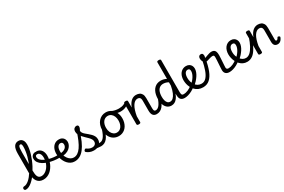

<svg xmlns="http://www.w3.org/2000/svg" viewBox="12 -2337 5626 3798"><g transform="rotate(-30 2825.0 -437.5)"><path d="M-91 17Q-110 17 -119 5.5Q-128 -6 -128 -20.5Q-128 -35 -119 -46.5Q-110 -58 -91 -58Q-64 -58 -35.5 -71.5Q-7 -85 21.5 -109.5Q50 -134 78 -168.5Q106 -203 133 -245Q160 -287 183.5 -334.5Q207 -382 226 -433Q245 -484 259 -537Q273 -590 281 -644Q289 -698 289 -748Q289 -762 302 -769.5Q315 -777 332 -777Q349 -777 362 -769.5Q375 -762 375 -748Q375 -703 366.5 -650.5Q358 -598 341 -542Q324 -486 301 -429Q278 -372 249.5 -317.5Q221 -263 189 -213Q157 -163 122.5 -121Q88 -79 51.5 -48Q15 -17 -20.5 0Q-56 17 -91 17ZM311 19Q264 19 229 2.5Q194 -14 170 -47Q146 -80 134.5 -131Q123 -182 123 -251V-678Q123 -790 157 -842Q191 -894 258 -894Q295 -894 321 -876.5Q347 -859 361 -826.5Q375 -794 375 -748Q375 -729 362 -720Q349 -711 332 -711Q315 -711 302 -720Q289 -729 289 -748Q289 -771 285.5 -785.5Q282 -800 274 -807Q266 -814 254 -814Q238 -814 227.5 -799.5Q217 -785 213 -751.5Q209 -718 209 -660V-251Q209 -204 213.5 -168.5Q218 -133 229.5 -109Q241 -85 261 -73Q281 -61 312 -61Q339 -61 365.5 -71.5Q392 -82 416.5 -101Q441 -120 461.5 -147Q482 -174 497.5 -206.5Q513 -239 521.5 -277Q530 -315 530 -357Q530 -417 507.5 -447.5Q485 -478 459 -478Q440 -478 433 -492.5Q426 -507 432.5 -521.5Q439 -536 461 -536Q498 -536 526.5 -521.5Q555 -507 573.5 -482Q592 -457 601 -425Q610 -393 610 -357Q610 -312 600.5 -267Q591 -222 572.5 -179.5Q554 -137 527.5 -101Q501 -65 468 -38Q435 -11 395.5 4Q356 19 311 19Z M795 -198Q737 -197 673.5 -206Q610 -215 551 -233.5Q492 -252 444.5 -280.5Q397 -309 369 -348Q341 -387 341 -438Q341 -479 368 -507.5Q395 -536 440 -536Q454 -536 459 -521.5Q464 -507 459 -492.5Q454 -478 439 -478Q424 -478 415 -467Q406 -456 406 -438Q406 -401 433 -371.5Q460 -342 503.5 -320.5Q547 -299 599 -284.5Q651 -270 702 -264.5Q753 -259 795 -261Q806 -263 812 -253.5Q818 -244 818.5 -231Q819 -218 813.5 -208Q808 -198 795 -198Z M817 -266Q854 -261 888.5 -266.5Q923 -272 950 -287Q977 -302 992.5 -325.5Q1008 -349 1008 -380Q1008 -406 995.5 -422.5Q983 -439 957 -439Q943 -439 935.5 -451Q928 -463 928 -479Q928 -495 937.5 -507Q947 -519 967 -519Q1004 -519 1029 -506Q1054 -493 1069 -473.5Q1084 -454 1090.5 -432Q1097 -410 1097 -392Q1097 -359 1081.5 -323.5Q1066 -288 1033 -257.5Q1000 -227 949 -210.5Q898 -194 827 -199Z M1028 17Q979 17 939.5 -3Q900 -23 870 -56.5Q840 -90 820.5 -131Q801 -172 791 -215Q781 -258 781 -297Q781 -333 788.5 -366.5Q796 -400 811 -427.5Q826 -455 848 -475.5Q870 -496 898 -507.5Q926 -519 961 -519Q970 -519 974.5 -507Q979 -495 978 -479.5Q977 -464 971.5 -452Q966 -440 957 -440Q938 -440 922.5 -432Q907 -424 895 -407Q883 -390 876 -363.5Q869 -337 869 -300Q869 -258 881.5 -215.5Q894 -173 918 -138Q942 -103 975 -81.5Q1008 -60 1049 -60Q1095 -60 1136.5 -86.5Q1178 -113 1216 -167Q1254 -221 1289.5 -303Q1325 -385 1359 -495Q1362 -504 1376.5 -503Q1391 -502 1404 -493.5Q1417 -485 1413 -472Q1377 -346 1335.5 -253.5Q1294 -161 1246.5 -101Q1199 -41 1144.5 -12Q1090 17 1028 17Z M1628 17Q1604 17 1582 13.5Q1560 10 1535.5 8.5Q1511 7 1480 15L1506 -27Q1535 -37 1560 -44Q1585 -51 1607 -54.5Q1629 -58 1647 -58Q1656 -58 1658 -46.5Q1660 -35 1656 -20.5Q1652 -6 1644.5 5.5Q1637 17 1628 17ZM1462 19Q1410 19 1366.5 0.5Q1323 -18 1300 -41Q1292 -51 1294 -63Q1296 -75 1309 -86Q1320 -97 1329 -98Q1338 -99 1350 -90Q1373 -72 1402 -61Q1431 -50 1462 -50Q1505 -50 1529.5 -73Q1554 -96 1554 -135Q1554 -164 1537.5 -190.5Q1521 -217 1494.5 -243.5Q1468 -270 1439 -297.5Q1410 -325 1384 -354.5Q1358 -384 1341 -416.5Q1324 -449 1324 -486Q1324 -533 1347 -555.5Q1370 -578 1398 -578Q1422 -578 1432.5 -567Q1443 -556 1443 -538Q1443 -518 1434 -497Q1425 -476 1414 -457Q1414 -430 1430.5 -406.5Q1447 -383 1473 -361Q1499 -339 1527.5 -315.5Q1556 -292 1581.5 -265.5Q1607 -239 1623.5 -207Q1640 -175 1640 -135Q1640 -64 1592.5 -22.5Q1545 19 1462 19Z M1626 17Q1612 17 1605.5 5.5Q1599 -6 1600.5 -20.5Q1602 -35 1613 -46.5Q1624 -58 1645 -58Q1666 -58 1687.5 -69.5Q1709 -81 1729.5 -106Q1750 -131 1769.5 -172Q1789 -213 1807 -272Q1811 -287 1824 -289.5Q1837 -292 1848 -285.5Q1859 -279 1856 -264Q1841 -193 1819 -140Q1797 -87 1768.5 -52.5Q1740 -18 1704.5 -0.5Q1669 17 1626 17Z M2034 19Q1967 19 1914.5 -13.5Q1862 -46 1832 -106Q1802 -166 1802 -250Q1802 -309 1819 -358Q1836 -407 1867.5 -443Q1899 -479 1941 -499Q1983 -519 2034 -519Q2101 -519 2153 -484.5Q2205 -450 2235 -390Q2265 -330 2265 -254Q2265 -206 2254 -164.5Q2243 -123 2222.5 -89Q2202 -55 2173.5 -31Q2145 -7 2109.5 6Q2074 19 2034 19ZM2034 -61Q2066 -61 2092 -75Q2118 -89 2137 -114.5Q2156 -140 2166.5 -175.5Q2177 -211 2177 -254Q2177 -308 2159 -350Q2141 -392 2109 -415.5Q2077 -439 2034 -439Q2003 -439 1976 -425.5Q1949 -412 1930 -386.5Q1911 -361 1900.5 -326.5Q1890 -292 1890 -250Q1890 -194 1908.5 -151.5Q1927 -109 1959 -85Q1991 -61 2034 -61Z M2302 -384Q2269 -384 2220 -395.5Q2171 -407 2110 -439Q2099 -444 2097 -455Q2095 -466 2099 -477.5Q2103 -489 2112 -494.5Q2121 -500 2132 -494Q2174 -471 2220 -462Q2266 -453 2304 -453Q2335 -453 2365 -458.5Q2395 -464 2420.5 -475.5Q2446 -487 2461 -503Q2469 -511 2478 -507.5Q2487 -504 2494.5 -494.5Q2502 -485 2503 -474Q2504 -463 2495 -455Q2464 -427 2431.5 -411.5Q2399 -396 2367 -390Q2335 -384 2302 -384Z M2898 17Q2876 17 2856 10Q2836 3 2821 -12.5Q2806 -28 2797 -55.5Q2788 -83 2788 -124V-351Q2788 -381 2781 -400.5Q2774 -420 2758 -430Q2742 -440 2714 -440Q2683 -440 2654.5 -420Q2626 -400 2602.5 -361.5Q2579 -323 2561.5 -268.5Q2544 -214 2532 -143V-11Q2532 2 2521 8.5Q2510 15 2488 15Q2467 15 2456.5 8.5Q2446 2 2446 -11V-489Q2446 -502 2456.5 -508.5Q2467 -515 2488 -515Q2510 -515 2521 -508.5Q2532 -502 2532 -489V-344Q2550 -394 2573 -427.5Q2596 -461 2621.5 -481.5Q2647 -502 2673.5 -510.5Q2700 -519 2725 -519Q2768 -519 2801.5 -504Q2835 -489 2854.5 -454.5Q2874 -420 2874 -360V-133Q2874 -91 2883.5 -74.5Q2893 -58 2917 -58Q2931 -58 2938 -46.5Q2945 -35 2943.5 -20.5Q2942 -6 2931 5.5Q2920 17 2898 17Z M2898 17Q2884 17 2877.5 5.5Q2871 -6 2872.5 -20.5Q2874 -35 2885 -46.5Q2896 -58 2917 -58Q2938 -58 2959.5 -69.5Q2981 -81 3001.5 -106Q3022 -131 3041.5 -172Q3061 -213 3079 -272Q3083 -287 3096 -289.5Q3109 -292 3120 -285.5Q3131 -279 3128 -264Q3113 -193 3091 -140Q3069 -87 3040.5 -52.5Q3012 -18 2976.5 -0.5Q2941 17 2898 17Z M3237 17Q3184 17 3145.5 -11.5Q3107 -40 3085.5 -94Q3064 -148 3064 -226Q3064 -278 3073.5 -323Q3083 -368 3102 -404.5Q3121 -441 3148.5 -466.5Q3176 -492 3211.5 -505.5Q3247 -519 3291 -519Q3324 -519 3356.5 -510.5Q3389 -502 3419 -486V-864Q3419 -877 3429.5 -883.5Q3440 -890 3462 -890Q3484 -890 3494.5 -883.5Q3505 -877 3505 -864V-132Q3505 -90 3516 -74Q3527 -58 3558 -58Q3567 -58 3572 -46.5Q3577 -35 3575.5 -20.5Q3574 -6 3565 5.5Q3556 17 3539 17Q3514 17 3493 11Q3472 5 3456 -9Q3440 -23 3431 -47Q3422 -71 3421 -109L3420 -149Q3398 -90 3369.5 -53.5Q3341 -17 3308 0Q3275 17 3237 17ZM3251 -63Q3287 -63 3318 -91Q3349 -119 3375.5 -178.5Q3402 -238 3419 -333V-408Q3387 -427 3357.5 -434Q3328 -441 3302 -441Q3274 -441 3250.5 -432Q3227 -423 3208.5 -405.5Q3190 -388 3177.5 -362.5Q3165 -337 3158.5 -303.5Q3152 -270 3152 -228Q3152 -183 3162 -145Q3172 -107 3194 -85Q3216 -63 3251 -63Z M3539 17Q3520 17 3513.5 5.5Q3507 -6 3511 -20.5Q3515 -35 3527 -46.5Q3539 -58 3558 -58Q3602 -58 3656.5 -81Q3711 -104 3759 -146Q3771 -156 3782 -152.5Q3793 -149 3800 -138Q3807 -127 3807 -114.5Q3807 -102 3796 -93Q3755 -57 3709 -32.5Q3663 -8 3619 4.5Q3575 17 3539 17Z M3761 -140Q3778 -154 3793.5 -169Q3809 -184 3823 -198Q3850 -228 3869.5 -259Q3889 -290 3900 -321Q3911 -352 3911 -381Q3911 -415 3897.5 -427.5Q3884 -440 3858 -440Q3844 -440 3837 -452Q3830 -464 3830 -479.5Q3830 -495 3839 -507Q3848 -519 3867 -519Q3910 -519 3939.5 -501.5Q3969 -484 3984 -454Q3999 -424 3999 -389Q3999 -353 3985 -314Q3971 -275 3946 -237Q3921 -199 3889 -163Q3868 -141 3844.5 -119.5Q3821 -98 3795 -79Z M3960 17Q3901 17 3855.5 -3Q3810 -23 3778.5 -56.5Q3747 -90 3726.5 -131Q3706 -172 3697 -215Q3688 -258 3688 -297Q3688 -333 3695.5 -366.5Q3703 -400 3718 -427.5Q3733 -455 3755.5 -475.5Q3778 -496 3806 -507.5Q3834 -519 3868 -519Q3878 -519 3883 -507Q3888 -495 3887 -479.5Q3886 -464 3880 -452Q3874 -440 3864 -440Q3844 -440 3828 -431Q3812 -422 3800.5 -404Q3789 -386 3783 -359Q3777 -332 3777 -295Q3777 -253 3789.5 -211Q3802 -169 3826 -135Q3850 -101 3886 -81Q3922 -61 3969 -61Q4031 -61 4076.5 -110.5Q4122 -160 4154 -249.5Q4186 -339 4209 -457Q4211 -468 4222.5 -471.5Q4234 -475 4247 -473Q4260 -471 4269.5 -463Q4279 -455 4278 -443Q4254 -299 4213 -195.5Q4172 -92 4110 -37.5Q4048 17 3960 17Z M4562 17Q4534 17 4512 9.5Q4490 2 4475.5 -12Q4461 -26 4453.5 -46.5Q4446 -67 4446 -93Q4446 -118 4448.5 -154.5Q4451 -191 4453.5 -231Q4456 -271 4458.5 -309Q4461 -347 4461 -376Q4461 -408 4452.5 -418Q4444 -428 4424 -428Q4399 -428 4366 -418.5Q4333 -409 4302.5 -399.5Q4272 -390 4253 -390Q4235 -390 4218.5 -409Q4202 -428 4192 -455Q4182 -482 4182 -509Q4182 -527 4188.5 -542.5Q4195 -558 4208 -566.5Q4221 -575 4241 -575Q4268 -575 4278.5 -557.5Q4289 -540 4289 -516Q4289 -504 4286.5 -491.5Q4284 -479 4279 -468Q4288 -468 4306.5 -475Q4325 -482 4349 -491Q4373 -500 4398.5 -506.5Q4424 -513 4448 -513Q4480 -513 4502 -501Q4524 -489 4535.5 -460Q4547 -431 4547 -380Q4547 -351 4544.5 -312.5Q4542 -274 4539.5 -233.5Q4537 -193 4534.5 -158Q4532 -123 4532 -103Q4532 -83 4542.5 -70.5Q4553 -58 4581 -58Q4595 -58 4601.5 -46.5Q4608 -35 4606.5 -20.5Q4605 -6 4594 5.5Q4583 17 4562 17Z M4563 17Q4544 17 4537.5 5.5Q4531 -6 4535 -20.5Q4539 -35 4551 -46.5Q4563 -58 4582 -58Q4626 -58 4680.5 -81Q4735 -104 4783 -146Q4795 -156 4806 -152.5Q4817 -149 4824 -138Q4831 -127 4831 -114.5Q4831 -102 4820 -93Q4779 -57 4733 -32.5Q4687 -8 4643 4.5Q4599 17 4563 17Z M4785 -140Q4802 -154 4817.5 -169Q4833 -184 4847 -198Q4874 -228 4893.5 -259Q4913 -290 4924 -321Q4935 -352 4935 -381Q4935 -415 4921.5 -427.5Q4908 -440 4882 -440Q4868 -440 4861 -452Q4854 -464 4854 -479.5Q4854 -495 4863 -507Q4872 -519 4891 -519Q4934 -519 4963.5 -501.5Q4993 -484 5008 -454Q5023 -424 5023 -389Q5023 -353 5009 -314Q4995 -275 4970 -237Q4945 -199 4913 -163Q4892 -141 4868.5 -119.5Q4845 -98 4819 -79Z M4967 17Q4914 17 4873 -3Q4832 -23 4801.5 -56.5Q4771 -90 4751 -131Q4731 -172 4721.5 -215Q4712 -258 4712 -297Q4712 -342 4724 -382.5Q4736 -423 4759.5 -453.5Q4783 -484 4816.5 -501.5Q4850 -519 4892 -519Q4902 -519 4907 -507Q4912 -495 4911 -479.5Q4910 -464 4904 -452Q4898 -440 4888 -440Q4868 -440 4852 -431Q4836 -422 4824.5 -404Q4813 -386 4807 -359Q4801 -332 4801 -295Q4801 -253 4814 -211.5Q4827 -170 4851 -136.5Q4875 -103 4908 -82.5Q4941 -62 4982 -62Q5031 -62 5075 -100Q5119 -138 5160 -213.5Q5201 -289 5239 -404Q5242 -413 5255.5 -411Q5269 -409 5280.5 -401Q5292 -393 5288 -381Q5245 -240 5196.5 -152Q5148 -64 5091.5 -23.5Q5035 17 4967 17Z M5664 17Q5640 17 5622 10Q5604 3 5592 -10.5Q5580 -24 5574 -44.5Q5568 -65 5568 -91V-351Q5568 -381 5561 -400.5Q5554 -420 5538 -430Q5522 -440 5494 -440Q5462 -440 5434 -420Q5406 -400 5382.5 -362.5Q5359 -325 5341.5 -270Q5324 -215 5312 -145V-11Q5312 2 5301 8.5Q5290 15 5268 15Q5247 15 5236.5 8.5Q5226 2 5226 -11V-489Q5226 -502 5236.5 -508.5Q5247 -515 5268 -515Q5290 -515 5301 -508.5Q5312 -502 5312 -489V-345Q5330 -394 5353 -427.5Q5376 -461 5401.5 -481Q5427 -501 5453.5 -510Q5480 -519 5505 -519Q5548 -519 5581.5 -504Q5615 -489 5634.5 -454.5Q5654 -420 5654 -360V-104Q5654 -88 5656.5 -78Q5659 -68 5664.5 -64Q5670 -60 5677 -60Q5686 -60 5693 -64.5Q5700 -69 5707 -79Q5714 -89 5722 -103Q5727 -112 5735.5 -112.5Q5744 -113 5757 -108Q5769 -101 5773.5 -92.5Q5778 -84 5773 -75Q5762 -46 5745.5 -25.5Q5729 -5 5708.5 6Q5688 17 5664 17Z"/></g></svg>

Font: Playwrite AT
Style: Regular
Weight: 400
Designer: Veronika Burian, José Scaglione
Foundry: TypeTogether
Version: Version 1.002